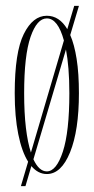

<svg xmlns="http://www.w3.org/2000/svg" viewBox="-20 -580 318 652"><path d="M51 52 75.5 -31Q54 -65 42 -124.5Q30 -184 30 -263.5Q30 -402.5 60.8 -464.5Q91.5 -526.5 139 -526.5Q181.5 -526.5 208.5 -481L232 -560H248L218.5 -461Q232.5 -429 240.2 -380Q248 -331 248 -263.5Q248 -137 218 -63Q188 11 139 11Q109.5 11 86.5 -16L66.5 52ZM62 -263.5Q62 -196.5 68 -146Q74 -95.5 85 -62L197 -442.5Q176.5 -517.5 139 -517.5Q105.5 -517.5 83.8 -454.8Q62 -392 62 -263.5ZM139 2Q171.5 2 193.5 -65.2Q215.5 -132.5 215.5 -263.5Q215.5 -309 212.5 -346Q209.5 -383 204 -412L93.5 -39Q112.5 2 139 2Z"/></svg>

Font: Imbue 100pt Thin
Style: Regular
Weight: 100
Designer: Tyler Finck
Foundry: Etcetera Type Company
Version: Version 1.102; ttfautohint (v1.8.3)